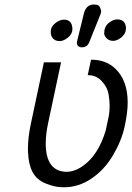

<svg xmlns="http://www.w3.org/2000/svg" viewBox="-20 -792 569 826"><path d="M176.8 -174.8Q176.8 -54.2 267.1 -52.7Q303.2 -53.7 339.4 -80.1Q403.3 -126.5 434.6 -230L448.7 -295.9Q451.7 -317.4 451.7 -338.1Q451.7 -358.9 447 -387.2Q442.4 -415.5 418.7 -442.1Q395 -468.8 357.4 -468.8L371.6 -535.2Q434.1 -535.2 473.6 -499Q529.3 -448.7 529.3 -350.6Q529.3 -307.6 516.1 -247.1Q502.9 -186.5 466.3 -124.3Q429.7 -62 374 -24.2Q318.4 13.7 254.9 13.7L243.2 13.2Q214.4 12.7 176 -2.9Q137.7 -18.6 120.1 -51.8Q102.5 -85 100.6 -136.7L100.1 -150.4Q100.1 -200.7 112.8 -259.8L168.9 -523.9H242.7L186.5 -259.8Q177.7 -218.3 176.8 -179.2ZM329.6 -588.4Q307.6 -591.3 311.5 -614.3L342.3 -739.3Q353.5 -772.5 383.3 -772.5Q387.7 -772.5 396.5 -771.5Q405.8 -770.5 411.1 -758.1Q416.5 -745.6 415 -740.7Q413.1 -732.9 412.6 -731.4L363.3 -608.9Q354.5 -588.4 332.5 -588.4ZM254.9 -707.5Q290.5 -707.5 291.5 -667.5Q292 -646.5 272.9 -630.9Q253.9 -615.2 236.6 -615.2Q219.2 -615.2 208.7 -625.7Q198.2 -636.2 198.2 -656.2Q198.2 -676.3 217.3 -691.9Q236.3 -707.5 254.9 -707.5ZM428.2 -648.4Q428.2 -677.2 447.3 -692.9Q466.3 -708.5 483.9 -708.5Q520 -708.5 522 -671.9Q522 -647.5 502.9 -631.8Q483.9 -616.2 466.8 -616.2Q449.7 -616.2 439 -627Q428.2 -637.7 428.2 -648.4Z"/></svg>

Font: Tuffy
Style: Italic
Weight: 400
Italic angle: -12°
Designer: Thatcher Ulrich, Karoly Barta and Michael Everson
Version: Version 001.271